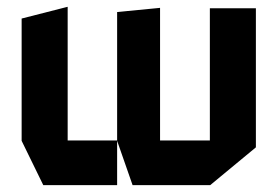

<svg xmlns="http://www.w3.org/2000/svg" viewBox="-20 -539 807 559"><path d="M591 0V-515H725V-110L592 0ZM106 0 43 -129V-130H321V0ZM43 -130V-485L176 -519H177V-130ZM366 0 321 -129V-130H591V0ZM321 -130V-504L445 -516H446V-130Z"/></svg>

Font: Foldit SemiBold
Style: Regular
Weight: 600
Version: Version 1.003